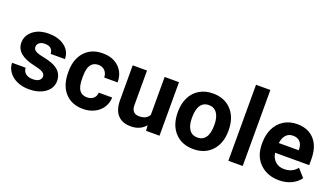

<svg xmlns="http://www.w3.org/2000/svg" viewBox="-66 -1260 3098 1780"><g transform="rotate(20 1483.0 -370.0)"><path d="M340.3 -146Q340.3 -171.9 314.7 -186.8Q289.1 -201.7 232.4 -213.4Q43.9 -252.9 43.9 -373.5Q43.9 -443.8 102.3 -491Q160.6 -538.1 254.9 -538.1Q355.5 -538.1 415.8 -490.7Q476.1 -443.4 476.1 -367.7H335Q335 -397.9 315.4 -417.7Q295.9 -437.5 254.4 -437.5Q218.8 -437.5 199.2 -421.4Q179.7 -405.3 179.7 -380.4Q179.7 -356.9 201.9 -342.5Q224.1 -328.1 276.9 -317.6Q329.6 -307.1 365.7 -293.9Q477.5 -252.9 477.5 -151.9Q477.5 -79.6 415.5 -34.9Q353.5 9.8 255.4 9.8Q189 9.8 137.5 -13.9Q85.9 -37.6 56.6 -78.9Q27.3 -120.1 27.3 -168H161.1Q163.1 -130.4 189 -110.4Q214.8 -90.3 258.3 -90.3Q298.8 -90.3 319.6 -105.7Q340.3 -121.1 340.3 -146Z M788.1 -104Q827.1 -104 851.6 -125.5Q876 -147 877 -182.6H1009.3Q1008.8 -128.9 980 -84.2Q951.2 -39.6 901.1 -14.9Q851.1 9.8 790.5 9.8Q677.2 9.8 611.8 -62.3Q546.4 -134.3 546.4 -261.2V-270.5Q546.4 -392.6 611.3 -465.3Q676.3 -538.1 789.6 -538.1Q888.7 -538.1 948.5 -481.7Q1008.3 -425.3 1009.3 -331.5H877Q876 -372.6 851.6 -398.2Q827.1 -423.8 787.1 -423.8Q737.8 -423.8 712.6 -387.9Q687.5 -352.1 687.5 -271.5V-256.8Q687.5 -175.3 712.4 -139.6Q737.3 -104 788.1 -104Z M1406.2 -53.7Q1354 9.8 1261.7 9.8Q1176.8 9.8 1132.1 -39.1Q1087.4 -87.9 1086.4 -182.1V-528.3H1227.5V-187Q1227.5 -104.5 1302.7 -104.5Q1374.5 -104.5 1401.4 -154.3V-528.3H1543V0H1410.2Z M1627.4 -269Q1627.4 -347.7 1657.7 -409.2Q1688 -470.7 1744.9 -504.4Q1801.8 -538.1 1877 -538.1Q1983.9 -538.1 2051.5 -472.7Q2119.1 -407.2 2127 -294.9L2127.9 -258.8Q2127.9 -137.2 2060.1 -63.7Q1992.2 9.8 1877.9 9.8Q1763.7 9.8 1695.6 -63.5Q1627.4 -136.7 1627.4 -262.7ZM1768.6 -258.8Q1768.6 -183.6 1796.9 -143.8Q1825.2 -104 1877.9 -104Q1929.2 -104 1958 -143.3Q1986.8 -182.6 1986.8 -269Q1986.8 -342.8 1958 -383.3Q1929.2 -423.8 1877 -423.8Q1825.2 -423.8 1796.9 -383.5Q1768.6 -343.3 1768.6 -258.8Z M2363.8 0H2222.2V-750H2363.8Z M2723.1 9.8Q2606.9 9.8 2533.9 -61.5Q2460.9 -132.8 2460.9 -251.5V-265.1Q2460.9 -344.7 2491.7 -407.5Q2522.5 -470.2 2578.9 -504.2Q2635.3 -538.1 2707.5 -538.1Q2815.9 -538.1 2878.2 -469.7Q2940.4 -401.4 2940.4 -275.9V-218.3H2604Q2610.8 -166.5 2645.3 -135.3Q2679.7 -104 2732.4 -104Q2814 -104 2859.9 -163.1L2929.2 -85.4Q2897.5 -40.5 2843.3 -15.4Q2789.1 9.8 2723.1 9.8ZM2707 -423.8Q2665 -423.8 2638.9 -395.5Q2612.8 -367.2 2605.5 -314.5H2801.8V-325.7Q2800.8 -372.6 2776.4 -398.2Q2752 -423.8 2707 -423.8Z"/></g></svg>

Font: RobotoDraft
Style: Bold
Weight: 700
Version: Version 2.001150; 2014